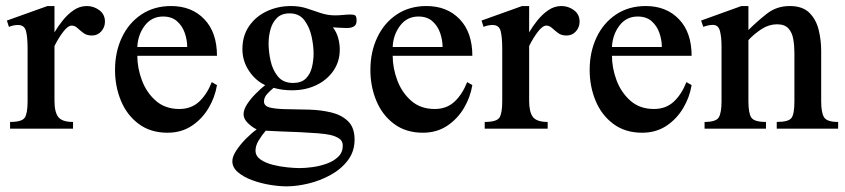

<svg xmlns="http://www.w3.org/2000/svg" viewBox="-20 -437 2868 652"><path d="M336.4 -363.3Q336.4 -344.7 324 -330.6Q311.5 -316.4 292 -316.4Q274.4 -316.4 263.2 -325Q252 -333.5 242.9 -341.8Q233.9 -350.1 223.6 -350.1Q210.9 -350.1 195.1 -329.6Q179.2 -309.1 165 -280.8V-94.7Q165 -56.2 178 -39.6Q190.9 -22.9 228 -22.9V0H14.2V-22.9Q54.7 -22.9 64.2 -37.6Q73.7 -52.2 73.7 -93.3V-271Q73.7 -310.5 68.4 -331.3Q63 -352.1 41 -352.1Q25.4 -352.1 10.3 -345.7L3.4 -367.2L141.1 -416.5H165V-327.1Q176.3 -346.7 192.9 -367.4Q209.5 -388.2 230 -402.3Q250.5 -416.5 274.9 -416.5Q298.3 -416.5 317.4 -402.3Q336.4 -388.2 336.4 -363.3Z M699.2 -158.2 716.8 -147.9Q710 -106.4 688 -69.6Q666 -32.7 630.9 -9.5Q595.7 13.7 548.8 13.7Q491.2 13.7 451.2 -16.1Q411.1 -45.9 390.9 -94.5Q370.6 -143.1 370.6 -199.7Q370.6 -260.3 393.8 -309.6Q417 -358.9 460 -387.7Q502.9 -416.5 561 -416.5Q630.9 -416.5 673.8 -371.8Q716.8 -327.1 716.8 -247.6H446.3Q446.3 -206.1 461.9 -164.3Q477.5 -122.6 509.3 -94.7Q541 -66.9 588.9 -66.9Q629.4 -66.9 656 -91.6Q682.6 -116.2 699.2 -158.2ZM446.3 -277.3H615.7Q615.7 -301.3 607.4 -325.2Q599.1 -349.1 581.1 -365Q563 -380.9 533.7 -380.9Q495.1 -380.9 471.7 -350.1Q448.2 -319.3 446.3 -277.3Z M1190.9 -366.7Q1190.9 -352.5 1181.6 -347.2Q1172.4 -341.8 1157.7 -341.8Q1146.5 -341.8 1132.6 -342.8Q1118.7 -343.8 1110.4 -344.2Q1122.6 -328.6 1128.2 -308.6Q1133.8 -288.6 1133.8 -269Q1133.8 -228 1112.3 -196.8Q1090.8 -165.5 1054.2 -147.9Q1017.6 -130.4 971.2 -130.4Q955.6 -130.4 939.9 -132.3Q924.3 -134.3 909.2 -138.7Q897.5 -129.4 887 -117.7Q876.5 -106 876.5 -92.3Q876.5 -76.2 898.7 -71.3Q920.9 -66.4 956.1 -66.2Q991.2 -65.9 1030.5 -64.7Q1069.8 -63.5 1104.7 -55.2Q1139.6 -46.9 1161.9 -25.4Q1184.1 -3.9 1184.1 37.1Q1184.1 77.6 1161.1 107.7Q1138.2 137.7 1102.5 157.2Q1066.9 176.8 1027.1 186.3Q987.3 195.8 953.6 195.8Q928.2 195.8 896.7 190.7Q865.2 185.5 836.2 174.8Q807.1 164.1 788.1 147.9Q769 131.8 769 110.4Q769 94.2 782.5 74Q795.9 53.7 814.9 34.4Q834 15.1 851.6 2.4Q836.4 -4.9 821.8 -19Q807.1 -33.2 807.1 -48.8Q807.1 -64.9 819.3 -83.5Q831.5 -102.1 848.6 -119.1Q865.7 -136.2 880.4 -147.9Q847.7 -163.1 825.4 -196.5Q803.2 -230 803.2 -270Q803.2 -315.4 825.9 -348.4Q848.6 -381.3 886.2 -398.9Q923.8 -416.5 968.3 -416.5Q997.1 -416.5 1021.2 -408.7Q1045.4 -400.9 1068.8 -392.8Q1092.3 -384.8 1118.2 -384.8Q1129.4 -384.8 1144 -386.2Q1158.7 -387.7 1170.9 -387.7Q1182.1 -387.7 1186.5 -384.3Q1190.9 -380.9 1190.9 -366.7ZM1044.9 -255.4Q1044.9 -281.2 1038.1 -313Q1031.2 -344.7 1013.7 -368.2Q996.1 -391.6 963.4 -391.6Q936 -391.6 920.4 -376Q904.8 -360.4 898.4 -336.9Q892.1 -313.5 892.1 -289.6Q892.1 -261.7 898.9 -230.5Q905.8 -199.2 923.8 -177.2Q941.9 -155.3 975.1 -155.3Q1003.4 -155.3 1018.6 -170.4Q1033.7 -185.5 1039.3 -208.7Q1044.9 -231.9 1044.9 -255.4ZM1144 57.6Q1144 41 1131.1 33Q1118.2 24.9 1102.5 21.5Q1085.4 17.6 1057.1 15.4Q1028.8 13.2 996.1 11.7Q963.4 10.3 933.1 9.3Q902.8 8.3 882.3 6.8Q870.1 21 858.9 39.1Q847.7 57.1 847.7 74.2Q847.7 92.8 864.5 104.5Q881.3 116.2 906.2 122.6Q931.2 128.9 956.1 131.3Q981 133.8 997.1 133.8Q1017.1 133.8 1042 130.4Q1066.9 127 1090.3 118.4Q1113.8 109.9 1128.9 95Q1144 80.1 1144 57.6Z M1566.4 -158.2 1584 -147.9Q1577.1 -106.4 1555.2 -69.6Q1533.2 -32.7 1498 -9.5Q1462.9 13.7 1416 13.7Q1358.4 13.7 1318.4 -16.1Q1278.3 -45.9 1258.1 -94.5Q1237.8 -143.1 1237.8 -199.7Q1237.8 -260.3 1261 -309.6Q1284.2 -358.9 1327.1 -387.7Q1370.1 -416.5 1428.2 -416.5Q1498 -416.5 1541 -371.8Q1584 -327.1 1584 -247.6H1313.5Q1313.5 -206.1 1329.1 -164.3Q1344.7 -122.6 1376.5 -94.7Q1408.2 -66.9 1456.1 -66.9Q1496.6 -66.9 1523.2 -91.6Q1549.8 -116.2 1566.4 -158.2ZM1313.5 -277.3H1482.9Q1482.9 -301.3 1474.6 -325.2Q1466.3 -349.1 1448.2 -365Q1430.2 -380.9 1400.9 -380.9Q1362.3 -380.9 1338.9 -350.1Q1315.4 -319.3 1313.5 -277.3Z M1948.2 -363.3Q1948.2 -344.7 1935.8 -330.6Q1923.3 -316.4 1903.8 -316.4Q1886.2 -316.4 1875 -325Q1863.8 -333.5 1854.7 -341.8Q1845.7 -350.1 1835.4 -350.1Q1822.8 -350.1 1806.9 -329.6Q1791 -309.1 1776.9 -280.8V-94.7Q1776.9 -56.2 1789.8 -39.6Q1802.7 -22.9 1839.8 -22.9V0H1626V-22.9Q1666.5 -22.9 1676 -37.6Q1685.5 -52.2 1685.5 -93.3V-271Q1685.5 -310.5 1680.2 -331.3Q1674.8 -352.1 1652.8 -352.1Q1637.2 -352.1 1622.1 -345.7L1615.2 -367.2L1752.9 -416.5H1776.9V-327.1Q1788.1 -346.7 1804.7 -367.4Q1821.3 -388.2 1841.8 -402.3Q1862.3 -416.5 1886.7 -416.5Q1910.2 -416.5 1929.2 -402.3Q1948.2 -388.2 1948.2 -363.3Z M2311 -158.2 2328.6 -147.9Q2321.8 -106.4 2299.8 -69.6Q2277.8 -32.7 2242.7 -9.5Q2207.5 13.7 2160.6 13.7Q2103 13.7 2063 -16.1Q2022.9 -45.9 2002.7 -94.5Q1982.4 -143.1 1982.4 -199.7Q1982.4 -260.3 2005.6 -309.6Q2028.8 -358.9 2071.8 -387.7Q2114.7 -416.5 2172.9 -416.5Q2242.7 -416.5 2285.6 -371.8Q2328.6 -327.1 2328.6 -247.6H2058.1Q2058.1 -206.1 2073.7 -164.3Q2089.4 -122.6 2121.1 -94.7Q2152.8 -66.9 2200.7 -66.9Q2241.2 -66.9 2267.8 -91.6Q2294.4 -116.2 2311 -158.2ZM2058.1 -277.3H2227.5Q2227.5 -301.3 2219.2 -325.2Q2210.9 -349.1 2192.9 -365Q2174.8 -380.9 2145.5 -380.9Q2106.9 -380.9 2083.5 -350.1Q2060.1 -319.3 2058.1 -277.3Z M2826.2 0H2617.7V-22.9Q2657.7 -22.9 2667.7 -36.4Q2677.7 -49.8 2677.7 -93.3V-256.8Q2677.7 -281.7 2673.8 -304.2Q2669.9 -326.7 2657.2 -340.6Q2644.5 -354.5 2618.7 -354.5Q2591.3 -354.5 2566.4 -338.4Q2541.5 -322.3 2521.5 -300.8V-93.3Q2521.5 -52.2 2531.5 -37.6Q2541.5 -22.9 2581.1 -22.9V0H2372.6V-22.9Q2412.1 -22.9 2421.1 -38.8Q2430.2 -54.7 2430.2 -93.3V-278.8Q2430.2 -311 2424.8 -331.8Q2419.4 -352.5 2400.9 -352.5Q2393.6 -352.5 2384.5 -350.6Q2375.5 -348.6 2368.2 -345.7L2360.8 -367.2L2497.6 -416.5H2521.5V-335Q2550.3 -363.8 2583.7 -390.1Q2617.2 -416.5 2661.6 -416.5Q2705.6 -416.5 2728.5 -393.6Q2751.5 -370.6 2760 -335.7Q2768.6 -300.8 2768.6 -264.2V-93.3Q2768.6 -54.7 2778.3 -38.8Q2788.1 -22.9 2826.2 -22.9Z"/></svg>

Font: Scheherazade New Medium
Style: Regular
Weight: 500
Designer: SIL International
Foundry: SIL International
Version: Version 4.000